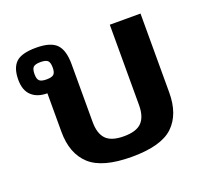

<svg xmlns="http://www.w3.org/2000/svg" viewBox="-102 -661 836 793"><g transform="rotate(-20 316.0 -264.5)"><path d="M111 -182V-351Q67 -351 42 -374.5Q17 -398 17 -444Q17 -496 42 -520Q67 -544 131 -544Q195 -544 220.5 -517.5Q246 -491 246 -430V-176Q246 -125 269.5 -100.5Q293 -76 348 -76Q403 -76 426.5 -100.5Q450 -125 450 -176V-529H585V-182Q585 -86 532 -35.5Q479 15 350 15Q221 15 166 -35.5Q111 -86 111 -182ZM168 -443Q168 -466 159.5 -474Q151 -482 128 -482Q105 -482 96.5 -474Q88 -466 88 -443Q88 -422 96.5 -414Q105 -406 128 -406Q151 -406 159.5 -414Q168 -422 168 -443Z"/></g></svg>

Font: Pridi Medium
Style: Regular
Weight: 500
Designer: Katatrad Team
Foundry: CadsonDemak
Version: Version 1.001